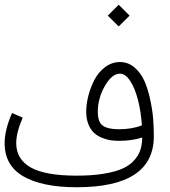

<svg xmlns="http://www.w3.org/2000/svg" viewBox="-166 -788 717 808"><path d="M287.6 -722.2 333.5 -768.1 379.4 -722.2 333.5 -676.8ZM431.2 -260.7Q427.2 -318.4 414.6 -367.7Q401.9 -417 381.8 -447.5Q361.8 -478 338.9 -478Q305.2 -478 275.4 -426.3Q245.6 -374.5 245.6 -317.9Q245.6 -272.9 267.6 -258.5Q289.6 -244.1 334 -244.1Q390.1 -244.1 431.2 -260.7ZM481.4 -214.8Q481.4 0 157.2 0Q12.7 0 -66.9 -45.4Q-146.5 -90.8 -146.5 -185.5Q-146.5 -241.7 -115.2 -312.5L-70.3 -293Q-97.7 -230.5 -97.7 -185.5Q-97.7 -118.2 -36.9 -83.5Q23.9 -48.8 157.2 -48.8Q222.2 -48.8 270.5 -56.9Q318.8 -64.9 349.1 -78.4Q379.4 -91.8 398.2 -112.8Q417 -133.8 424.6 -156.7Q432.1 -179.7 432.6 -209.5Q390.1 -195.3 334 -195.3Q314.5 -195.3 296.9 -198.2Q279.3 -201.2 260.5 -209.2Q241.7 -217.3 228 -230.5Q214.4 -243.7 205.6 -266.1Q196.8 -288.6 196.8 -317.9Q196.8 -349.6 205.8 -384.8Q214.8 -419.9 231.4 -452.1Q248 -484.4 276.4 -505.6Q304.7 -526.9 338.9 -526.9Q373 -526.9 399.4 -504.6Q425.8 -482.4 440.7 -449.5Q455.6 -416.5 465.3 -372.6Q475.1 -328.6 478.3 -290.8Q481.4 -252.9 481.4 -214.8Z"/></svg>

Font: AzarMehrMonospaced
Style: SerifRegular
Weight: 1
Designer: Amin Abedi
Version: Version 1.00